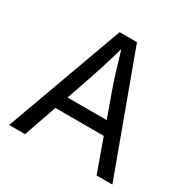

<svg xmlns="http://www.w3.org/2000/svg" viewBox="-163 -879 1016 1030"><g transform="rotate(30 345.0 -364.0)"><path d="M25.4 0H124L194.3 -203.1H494.1L566.9 0H664.6L397 -727.5H289.6ZM222.7 -284.2 273.9 -431.6C289.6 -476.6 312 -545.9 342.8 -653.3C373.5 -547.9 395 -480.5 412.6 -431.6L465.3 -284.2Z"/></g></svg>

Font: Raveo
Style: Regular
Weight: 400
Designer: Jakub Foglar, Rasmus Andersson (Inter)
Foundry: Jakubfoglar.com
Version: Version 1.100;Glyphs 3.2.3 (3260)